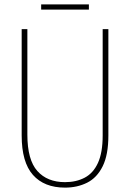

<svg xmlns="http://www.w3.org/2000/svg" viewBox="-20 -847 594 877"><path d="M475 -228Q475 -140 449 -87.5Q423 -35 378 -12.5Q333 10 277 10Q182 10 130.5 -48Q79 -106 79 -228V-714H105V-232Q105 -117 150.5 -66Q196 -15 277 -15Q328 -15 367 -35.5Q406 -56 427.5 -103Q449 -150 449 -228V-714H475ZM386 -827V-803H168V-827Z"/></svg>

Font: Noto Sans Telugu Condensed Thin
Style: Regular
Weight: 100
Width: 3
Designer: Jelle Bosma - Monotype Design Team
Foundry: Monotype Imaging Inc.
Version: Version 2.005; ttfautohint (v1.8.4.7-5d5b)